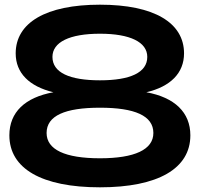

<svg xmlns="http://www.w3.org/2000/svg" viewBox="-20 -785 853 820"><path d="M407 -765C176 -765 47 -688 47 -557C47 -473 105 -416 208 -391C87 -369 20 -306 20 -207C20 -65 158 15 407 15C655 15 793 -65 793 -207C793 -305 726 -369 605 -391C708 -415 766 -473 766 -557C766 -688 638 -765 407 -765ZM407 -109C258 -109 179 -146 179 -217C179 -291 258 -325 407 -325C555 -325 635 -291 635 -217C635 -146 555 -109 407 -109ZM407 -442C277 -442 204 -475 204 -542C204 -605 277 -641 407 -641C536 -641 609 -605 609 -542C609 -475 536 -442 407 -442Z"/></svg>

Font: Bounded Med
Style: Regular
Weight: 500
Designer: Vlad Churkin
Version: Version 3.0